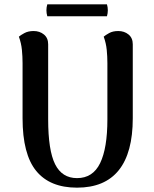

<svg xmlns="http://www.w3.org/2000/svg" viewBox="-20 -851 709 885"><path d="M592 -647V-306Q592 -147 527.5 -66.5Q463 14 335 14Q210 14 147 -63Q84 -140 84 -306V-560Q84 -590 81 -621Q78 -652 67 -682Q75 -689 92.5 -698.5Q110 -708 135 -708Q163 -708 182.5 -692Q202 -676 202 -647V-301Q202 -158 234 -94Q266 -30 335 -30Q408 -30 441.5 -99Q475 -168 475 -301V-560Q475 -590 472 -621Q469 -652 458 -682Q466 -689 483 -698.5Q500 -708 525 -708Q553 -708 572.5 -692Q592 -676 592 -647ZM198 -831H473Q481 -804 473 -776H198Q190 -804 198 -831Z"/></svg>

Font: Arima SemiBold
Style: Regular
Weight: 600
Designer: Joana Correia and Natanael Gama
Foundry: NDISCOVER
Version: Version 1.101;gftools[0.9.23]